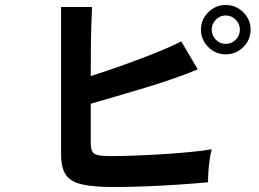

<svg xmlns="http://www.w3.org/2000/svg" viewBox="-20 -768 1040 770"><path d="M435 -18Q355 -18 309 -28.5Q263 -39 244 -67Q225 -95 225 -149V-740H349Q348 -716 346.5 -672.5Q345 -629 344.5 -574.5Q344 -520 344 -463Q404 -482 471.5 -506Q539 -530 601.5 -555Q664 -580 707 -602L773 -490Q731 -472 677.5 -453.5Q624 -435 565 -417Q506 -399 449 -382.5Q392 -366 344 -352V-196Q344 -173 349.5 -161.5Q355 -150 372 -146Q389 -142 422 -142Q465 -142 519 -144Q573 -146 630 -149.5Q687 -153 739 -158Q791 -163 829 -169Q824 -151 820.5 -125.5Q817 -100 815.5 -75.5Q814 -51 814 -37Q761 -32 694 -27.5Q627 -23 559 -20.5Q491 -18 435 -18ZM885 -550Q845 -550 815.5 -579Q786 -608 786 -649Q786 -690 815.5 -719Q845 -748 885 -748Q926 -748 955.5 -719Q985 -690 985 -649Q985 -608 955.5 -579Q926 -550 885 -550ZM885 -592Q909 -592 925.5 -609Q942 -626 942 -649Q942 -672 925.5 -689Q909 -706 885 -706Q862 -706 845.5 -689Q829 -672 829 -649Q829 -626 845.5 -609Q862 -592 885 -592Z"/></svg>

Font: Zen Kaku Gothic New
Style: Bold
Weight: 700
Designer: Yoshimichi Ohira
Foundry: Positype
Version: Version 1.002